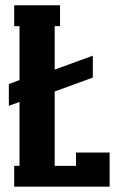

<svg xmlns="http://www.w3.org/2000/svg" viewBox="-20 -700 443 720"><path d="M265.1 -78.1V-127.9H391.1V0H33.2V-78.1H53.2V-317.9L13.2 -303.2V-384.8L53.2 -399.9V-602.1H33.2V-680.2H205.1V-602.1H185.1V-439L328.1 -491.2V-409.2L185.1 -356.9V-78.1Z"/></svg>

Font: Margherita Black
Style: Regular
Weight: 900
Designer: James Puckett
Foundry: Dunwich Type Founders
Version: Version 1.008;hotconv 1.0.109;makeotfexe 2.5.65596